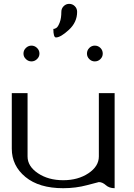

<svg xmlns="http://www.w3.org/2000/svg" viewBox="-20 -990 706 1010"><path d="M385.7 -927.7Q385.7 -873 342.3 -833Q298.8 -793 274.4 -793Q260.7 -793 260.7 -837.9Q269.5 -837.9 277.8 -844.2Q286.1 -850.6 294.4 -872.6Q302.7 -894.5 302.7 -927.7Q302.7 -945.3 314.9 -957.5Q327.1 -969.7 343.8 -969.7Q361.3 -969.7 373.5 -957.5Q385.7 -945.3 385.7 -927.7ZM478.5 -750Q496.1 -750 508.3 -737.8Q520.5 -725.6 520.5 -708Q520.5 -691.4 508.3 -679.2Q496.1 -667 478.5 -667Q461.9 -667 449.7 -679.2Q437.5 -691.4 437.5 -708Q437.5 -725.6 449.7 -737.8Q461.9 -750 478.5 -750ZM187.5 -708Q187.5 -691.4 174.8 -679.2Q162.1 -667 145.5 -667Q128.9 -667 116.2 -679.2Q103.5 -691.4 103.5 -708Q103.5 -725.6 116.2 -737.8Q128.9 -750 145.5 -750Q162.1 -750 174.8 -737.8Q187.5 -725.6 187.5 -708ZM583 -500Q583 -500 583 0Q554.7 0 536.6 -16.1Q518.6 -32.2 500 -32.2Q498 -32.2 438.5 -16.1Q378.9 0 312.5 0Q185.5 0 113.8 -59.1Q42 -118.2 42 -208V-500H125V-167Q125 -115.2 179.7 -78.6Q234.4 -42 312.5 -42Q390.6 -42 445.3 -78.6Q500 -115.2 500 -167V-500Z"/></svg>

Font: okolaks
Style: Regular
Weight: 500
Version: Version 000.6.0